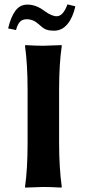

<svg xmlns="http://www.w3.org/2000/svg" viewBox="-20 -854 391 877"><path d="M238.8 -779.8C224.1 -779.8 205.9 -787.6 184.1 -803.2C158.4 -823.1 132 -833 105 -833C82.5 -833 64.3 -823.6 50.3 -804.7C36.3 -785.8 25.2 -759 17.1 -724.1L53.2 -716.8C57.5 -733.4 63.2 -745.8 70.6 -753.9C77.9 -762 88.4 -766.1 102.1 -766.1C122.6 -766.1 141.3 -758.1 158.2 -742.2C168.6 -732.1 178.4 -724.9 187.5 -720.5C196.6 -716.1 209.8 -713.9 227.1 -713.9C251.5 -713.9 271.9 -724 288.3 -744.1C304.8 -764.3 316.7 -791.3 324.2 -825.2L288.1 -834C275.1 -797.9 258.6 -779.8 238.8 -779.8ZM106 -444.8V-200.2C106 -120.8 102.1 -54 94.2 0L95.2 2.9L178.2 0C201 0 228.2 1 259.8 2.9L262.2 0C254.1 -59.6 250 -126.3 250 -200.2V-444.8C250 -522.9 254.1 -589.7 262.2 -645L261.2 -647.9L178.2 -645C155.4 -645 128.1 -646 96.2 -647.9L94.2 -645C102.1 -588.1 106 -521.3 106 -444.8Z"/></svg>

Font: Linux Biolinum G
Style: Bold
Weight: 700
Designer: Philipp H. Poll
Foundry: Philipp H. Poll
Version: Version 1.1.0